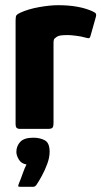

<svg xmlns="http://www.w3.org/2000/svg" viewBox="-20 -496 390 739"><path d="M204 -476Q285 -476 337 -452Q348 -447 349.5 -442.5Q351 -438 349 -431L329 -360Q327 -351 323.5 -349.5Q320 -348 310 -351Q293 -356 272 -358.5Q251 -361 242 -361Q226 -361 217.5 -360Q209 -359 205 -357.5Q201 -356 198 -354Q194 -351 190 -347.5Q186 -344 186 -330V-24Q186 -8 181.5 -4Q177 0 166 0H54Q49 0 44.5 -3.5Q40 -7 40 -20V-417Q40 -433 43.5 -437.5Q47 -442 58 -447Q88 -461 130 -468.5Q172 -476 204 -476ZM171 88Q171 110 162 134.5Q153 159 141 181Q129 203 120 216Q115 223 107 223Q94 223 82 223Q70 223 58 223Q50 223 50 220Q50 217 54 207Q59 196 67 173Q75 150 82 137Q62 134 52.5 118Q43 102 43 89Q43 66 58 50Q73 34 108 34Q134 34 152.5 44Q171 54 171 88Z"/></svg>

Font: Glory Thin ExtraBold
Style: Regular
Weight: 800
Version: Version 1.011